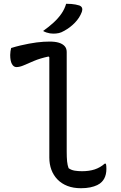

<svg xmlns="http://www.w3.org/2000/svg" viewBox="-20 -980 640 1016"><path d="M39 -726Q65 -734 88.5 -739.5Q112 -745 133.5 -749Q155 -753 174 -755.5Q193 -758 210.5 -759Q228 -760 243 -760Q272 -760 291.5 -754Q311 -748 322 -736Q333 -724 333 -705Q333 -653 333 -600.5Q333 -548 333 -495Q333 -442 333 -389Q333 -336 333 -283Q333 -230 333 -178Q333 -147 335 -126.5Q337 -106 343 -90Q357 -80 375 -77Q393 -74 414 -74Q452 -74 481 -83.5Q510 -93 534 -114H540Q542 -108 542.5 -100.5Q543 -93 543 -86Q543 -71 540 -58Q537 -45 531.5 -35Q526 -25 519 -18Q510 -8 494.5 -0.5Q479 7 457.5 11.5Q436 16 408 16Q368 16 337 4Q306 -8 284.5 -30Q263 -52 252 -81.5Q241 -111 241 -146Q241 -199 241 -252Q241 -305 241 -358.5Q241 -412 241 -465Q241 -518 241 -571Q241 -624 241 -677L237 -681Q191 -671 159.5 -657.5Q128 -644 106 -634.5Q84 -625 67 -625Q52 -625 43 -641.5Q34 -658 34 -689Q34 -699 35.5 -709Q37 -719 39 -726ZM330 -960Q345 -960 357.5 -959Q370 -958 380 -956Q390 -954 400 -951Q412 -946 414.5 -937Q417 -928 413 -917Q407 -901 398 -887Q389 -873 376.5 -860Q364 -847 349.5 -836Q335 -825 318 -816Q305 -808 291.5 -805Q278 -802 262 -802Q253 -802 244 -803.5Q235 -805 226 -808Q217 -811 208 -816Q239 -838 263.5 -860.5Q288 -883 305 -907.5Q322 -932 330 -960Z"/></svg>

Font: Recursive Monospace Casual
Style: Regular
Weight: 400
Version: Version 1.047